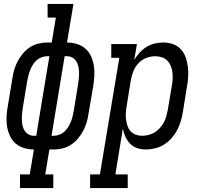

<svg xmlns="http://www.w3.org/2000/svg" viewBox="-20 -755 1040 980"><path d="M82 205V135H132L153 8Q127 8 102.5 0.5Q78 -7 59.5 -23Q41 -39 30.5 -62Q20 -85 16 -110Q12 -135 13.5 -161.5Q15 -188 20 -214L43 -354Q46 -377 52.5 -399Q59 -421 70 -442Q81 -463 97 -482Q113 -501 133 -514Q153 -527 176 -532.5Q199 -538 221 -538H244L265 -665H223V-735H355L322 -538Q348 -538 372.5 -530.5Q397 -523 415.5 -507Q434 -491 444.5 -468Q455 -445 459 -420Q463 -395 461.5 -368.5Q460 -342 456 -316L432 -176Q429 -153 422.5 -131Q416 -109 405 -88Q394 -67 378 -48Q362 -29 342 -16Q322 -3 299.5 2.5Q277 8 254 8H232L211 135H252V205ZM153 -62H165L232 -468H221Q207 -468 193 -463Q179 -458 167.5 -448Q156 -438 148 -425Q140 -412 134.5 -398.5Q129 -385 125.5 -371Q122 -357 119 -343L96 -203Q94 -188 92.5 -173Q91 -158 91.5 -143Q92 -128 95 -114Q98 -100 105.5 -88Q113 -76 125.5 -69Q138 -62 153 -62ZM243 -62H254Q268 -62 282 -67Q296 -72 307.5 -82Q319 -92 327 -105Q335 -118 341 -131.5Q347 -145 350 -159Q353 -173 356 -187L379 -327Q381 -342 382.5 -357Q384 -372 383.5 -387Q383 -402 380 -416Q377 -430 369.5 -442Q362 -454 349.5 -461Q337 -468 322 -468H310Z M440 205V135H490L589 -460H548V-530H679L665 -449Q677 -469 693 -486.5Q709 -504 728.5 -516Q748 -528 770 -533Q792 -538 814 -538Q814 -538 814 -538Q814 -538 814 -538Q840 -538 863.5 -529.5Q887 -521 903.5 -503Q920 -485 928 -461.5Q936 -438 939 -413.5Q942 -389 940.5 -362.5Q939 -336 934 -311L913 -181Q909 -157 902 -134Q895 -111 883.5 -89.5Q872 -68 855 -49Q838 -30 817 -17Q796 -4 772 2Q748 8 725 8Q702 8 680.5 1Q659 -6 644 -21.5Q629 -37 620 -57Q611 -77 607 -99L569 135H632V205ZM705 -62Q721 -62 737.5 -66Q754 -70 769 -79Q784 -88 795.5 -101Q807 -114 815.5 -129Q824 -144 828.5 -160Q833 -176 836 -192L858 -322Q861 -339 861.5 -356.5Q862 -374 859.5 -390Q857 -406 850.5 -421Q844 -436 832.5 -447Q821 -458 805 -463Q789 -468 772 -468Q749 -468 726 -459Q703 -450 686.5 -432Q670 -414 661 -392Q652 -370 648 -347L627 -217Q624 -200 622.5 -182Q621 -164 623 -147.5Q625 -131 630 -115Q635 -99 645.5 -86.5Q656 -74 672 -68Q688 -62 705 -62Z"/></svg>

Font: Iosevka Slab Oblique
Style: Regular
Weight: 400
Italic angle: -9°
Monospace: yes
Designer: Belleve Invis
Foundry: Belleve Invis
Version: Version 11.1.1; ttfautohint (v1.8.3)